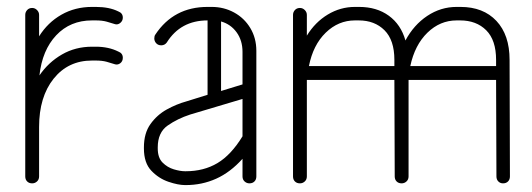

<svg xmlns="http://www.w3.org/2000/svg" viewBox="-20 -530 1538 555"><path d="M93 -20Q93 -11 87 -5.5Q81 0 73 0Q64 0 58.5 -5.5Q53 -11 53 -20V-487Q53 -495 58.5 -501Q64 -507 73 -507Q81 -507 87 -501Q93 -495 93 -487V-425Q118 -465 157.5 -487.5Q197 -510 246 -510H257Q296 -510 322 -497Q335 -492 335 -479Q335 -470 328 -464Q321 -458 313 -460Q301 -464 288 -467.5Q275 -471 257 -471H246Q183 -471 142.5 -428Q102 -385 94 -312Q120 -350 159 -372.5Q198 -395 246 -395H257Q294 -395 322 -381Q335 -376 335 -363Q335 -353 328 -347.5Q321 -342 313 -344Q301 -348 288 -351.5Q275 -355 257 -355H246Q177 -355 135 -302.5Q93 -250 93 -163Z M721 -20Q721 -11 715.5 -5.5Q710 0 701 0Q693 0 687 -5.5Q681 -11 681 -20V-71Q646 -32 605 -13.5Q564 5 517 5H515Q495 5 467 -4.5Q439 -14 417.5 -36.5Q396 -59 396 -101V-104Q396 -145 415 -171.5Q434 -198 462 -213.5Q490 -229 519 -237L580 -256V-471Q502 -471 462 -407Q456 -399 446 -399Q437 -399 431.5 -405Q426 -411 426 -419Q426 -426 429 -430Q482 -510 580 -510H592Q627 -510 656.5 -494Q686 -478 703.5 -449Q721 -420 721 -383ZM681 -380Q681 -413 664 -436.5Q647 -460 619 -468V-267L681 -286ZM515 -35H517Q569 -35 608.5 -58.5Q648 -82 681 -136V-244L530 -199Q493 -187 464.5 -167Q436 -147 436 -104V-101Q436 -74 450 -60Q464 -46 482.5 -40.5Q501 -35 515 -35Z M867 -20Q867 -11 861 -5.5Q855 0 847 0Q838 0 832.5 -5.5Q827 -11 827 -20V-487Q827 -495 832.5 -501Q838 -507 847 -507Q855 -507 861 -501Q867 -495 867 -487V-427Q891 -466 927.5 -488Q964 -510 1006 -510H1018Q1069 -510 1104 -484.5Q1139 -459 1152 -413Q1176 -458 1215 -484Q1254 -510 1300 -510H1311Q1377 -510 1415 -469.5Q1453 -429 1453 -357L1454 -20Q1454 -11 1448.5 -5.5Q1443 0 1434 0Q1426 0 1420.5 -5.5Q1415 -11 1415 -20L1414 -299H1161Q1161 -290 1161 -279V-20Q1161 -11 1155 -5.5Q1149 0 1141 0Q1132 0 1126.5 -5.5Q1121 -11 1121 -20L1120 -299H867Q867 -290 867 -279ZM1300 -471Q1252 -471 1215.5 -435.5Q1179 -400 1166 -339H1414V-357Q1414 -414 1385.5 -442.5Q1357 -471 1310 -471ZM1006 -471Q958 -471 921.5 -435.5Q885 -400 873 -339H1120V-357Q1120 -414 1091.5 -442.5Q1063 -471 1017 -471Z"/></svg>

Font: Libertine Sup Light
Style: Regular
Weight: 300
Designer: Bastien Sozeau
Foundry: NBR — Bastien Sozeau
Version: Version 2.003; ttfautohint (v1.8.4.7-5d5b);gftools[0.9.33]